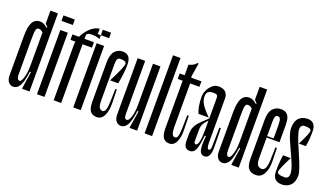

<svg xmlns="http://www.w3.org/2000/svg" viewBox="-76 -1343 3194 1874"><g transform="rotate(20 1520.5 -405.5)"><path d="M118.9 -495.6V-122.2Q118.9 -64.4 147.8 -64.4Q166.7 -64.4 182.2 -116.1Q197.8 -167.8 197.8 -242.2V-584.4Q175.6 -606.7 150 -606.7Q133.3 -606.7 126.1 -585Q118.9 -563.3 118.9 -495.6ZM38.9 -78.9V-488.9Q38.9 -587.8 63.9 -632.8Q88.9 -677.8 142.2 -677.8Q178.9 -677.8 218.9 -641.1L225.6 -647.8L197.8 -676.7V-811.1H275.6V0H198.9V-12.2L224.4 -181.1L213.3 -183.3Q197.8 -68.9 172.2 -28.9Q146.7 11.1 110 11.1Q78.9 11.1 58.9 -13.3Q38.9 -37.8 38.9 -78.9Z M333.3 -811.1V-754.4H451.1V-811.1ZM353.3 -666.7H431.1V0H353.3Z M604.4 -698.9V0H526.7V-565.6Q526.7 -658.9 590 -735Q653.3 -811.1 727.8 -811.1H742.2V-714.4Q707.8 -730 657.8 -730Q604.4 -730 604.4 -698.9ZM702.2 -666.7V-610H478.9V-666.7Z M710 -811.1V-754.4H827.8V-811.1ZM730 -666.7H807.8V0H730Z M1063.3 -572.2Q1063.3 -602.2 1003.3 -602.2Q980 -602.2 971.7 -586.7Q963.3 -571.1 963.3 -537.8V-156.7Q963.3 -102.2 976.1 -83.3Q988.9 -64.4 1012.2 -64.4Q1047.8 -64.4 1051.1 -177.8L1054.4 -308.9H1070L1073.3 -174.4Q1075.6 -92.2 1050.6 -40.6Q1025.6 11.1 976.7 11.1Q930 11.1 907.8 -18.9Q885.6 -48.9 885.6 -118.9V-526.7Q885.6 -604.4 917.2 -641.1Q948.9 -677.8 998.9 -677.8Q1084.4 -677.8 1084.4 -573.3Q1084.4 -487.8 1062.2 -371.1H977.8Q1063.3 -537.8 1063.3 -572.2Z M1393.3 0H1315.6V-12.2L1342.2 -181.1L1331.1 -183.3Q1315.6 -68.9 1290 -28.9Q1264.4 11.1 1227.8 11.1Q1196.7 11.1 1176.7 -13.3Q1156.7 -37.8 1156.7 -78.9V-666.7H1234.4V-122.2Q1234.4 -91.1 1240 -77.8Q1245.6 -64.4 1261.1 -64.4Q1284.4 -64.4 1300 -115.6Q1315.6 -166.7 1315.6 -244.4V-666.7H1393.3Z M1471.1 -811.1H1548.9V0H1471.1Z M1818.9 -610H1722.2V-156.7Q1722.2 -64.4 1761.1 -64.4Q1781.1 -64.4 1788.9 -87.2Q1796.7 -110 1798.9 -166.7L1802.2 -308.9H1817.8L1821.1 -163.3Q1823.3 -85.6 1799.4 -37.2Q1775.6 11.1 1730 11.1Q1686.7 11.1 1665.6 -18.9Q1644.4 -48.9 1644.4 -118.9V-610H1593.3V-666.7H1644.4V-776.7Q1698.9 -788.9 1721.1 -822.2L1733.3 -818.9L1710 -675.6L1715.6 -666.7H1818.9Z M1944.4 11.1Q1980 11.1 1999.4 -27.2Q2018.9 -65.6 2031.1 -181.1L2042.2 -178.9Q2032.2 -66.7 2045 -27.8Q2057.8 11.1 2094.4 11.1Q2158.9 11.1 2156.7 -112.2L2153.3 -302.2H2137.8L2134.4 -107.8Q2133.3 -64.4 2115.6 -64.4Q2092.2 -64.4 2092.2 -131.1V-586.7Q2092.2 -630 2067.8 -653.9Q2043.3 -677.8 1995.6 -677.8Q1945.6 -677.8 1908.3 -630Q1871.1 -582.2 1871.1 -526.7Q1871.1 -427.8 1900 -358.9H2006.7Q1941.1 -424.4 1918.9 -463.3Q1896.7 -502.2 1896.7 -538.9Q1896.7 -570 1912.2 -586.1Q1927.8 -602.2 1968.9 -602.2Q1996.7 -602.2 2005.6 -593.3Q2014.4 -584.4 2014.4 -557.8V-352.2Q2008.9 -346.7 1990 -328.9Q1971.1 -311.1 1966.7 -307.2Q1962.2 -303.3 1947.2 -288.9Q1932.2 -274.4 1928.9 -269.4Q1925.6 -264.4 1915 -251.7Q1904.4 -238.9 1901.7 -232.2Q1898.9 -225.6 1892.8 -213.9Q1886.7 -202.2 1885 -192.2Q1883.3 -182.2 1881.7 -170Q1880 -157.8 1880 -144.4V-67.8Q1880 11.1 1944.4 11.1ZM1976.7 -70Q1957.8 -70 1957.8 -96.7V-207.8Q1957.8 -246.7 1970 -272.8Q1982.2 -298.9 2022.2 -336.7L2014.4 -352.2V-240Q2014.4 -70 1976.7 -70Z M2292.2 -495.6V-122.2Q2292.2 -64.4 2321.1 -64.4Q2340 -64.4 2355.6 -116.1Q2371.1 -167.8 2371.1 -242.2V-584.4Q2348.9 -606.7 2323.3 -606.7Q2306.7 -606.7 2299.4 -585Q2292.2 -563.3 2292.2 -495.6ZM2212.2 -78.9V-488.9Q2212.2 -587.8 2237.2 -632.8Q2262.2 -677.8 2315.6 -677.8Q2352.2 -677.8 2392.2 -641.1L2398.9 -647.8L2371.1 -676.7V-811.1H2448.9V0H2372.2V-12.2L2397.8 -181.1L2386.7 -183.3Q2371.1 -68.9 2345.6 -28.9Q2320 11.1 2283.3 11.1Q2252.2 11.1 2232.2 -13.3Q2212.2 -37.8 2212.2 -78.9Z M2671.1 -368.9V-510Q2671.1 -566.7 2663.3 -584.4Q2655.6 -602.2 2636.7 -602.2Q2617.8 -602.2 2611.1 -586.7Q2604.4 -571.1 2604.4 -537.8V-156.7Q2604.4 -102.2 2620.6 -83.3Q2636.7 -64.4 2664.4 -64.4Q2711.1 -64.4 2714.4 -177.8L2717.8 -307.8H2733.3L2736.7 -174.4Q2738.9 -92.2 2711.1 -40.6Q2683.3 11.1 2628.9 11.1Q2576.7 11.1 2551.7 -18.9Q2526.7 -48.9 2526.7 -118.9V-526.7Q2526.7 -604.4 2558.9 -641.1Q2591.1 -677.8 2644.4 -677.8Q2692.2 -677.8 2715 -647.2Q2737.8 -616.7 2737.8 -546.7V-368.9ZM2715.6 -368.9H2577.8V-384.4H2715.6Z M3022.2 -125.6Q3022.2 -57.8 2987.2 -23.3Q2952.2 11.1 2898.9 11.1Q2802.2 11.1 2802.2 -92.2Q2802.2 -184.4 2814.4 -261.1H2894.4Q2823.3 -124.4 2823.3 -93.3Q2823.3 -64.4 2898.9 -64.4Q2944.4 -64.4 2944.4 -115.6Q2944.4 -161.1 2907.8 -242.2Q2871.1 -323.3 2833.9 -406.7Q2796.7 -490 2796.7 -540Q2796.7 -610 2831.1 -643.9Q2865.6 -677.8 2920 -677.8Q3005.6 -677.8 3005.6 -575.6Q3005.6 -493.3 2993.3 -421.1H2920Q2984.4 -548.9 2984.4 -574.4Q2984.4 -602.2 2920 -602.2Q2874.4 -602.2 2874.4 -553.3Q2874.4 -506.7 2948.3 -340.6Q3022.2 -174.4 3022.2 -125.6Z"/></g></svg>

Font: Le Murmure
Style: Regular
Weight: 600
Width: 2
Designer: Jeremy Landes, Alexander Slobzheninov (Cyrillic)
Foundry: Velvetyne Type Foundry
Version: Version 1.0